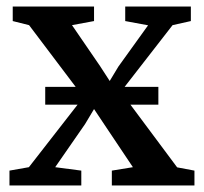

<svg xmlns="http://www.w3.org/2000/svg" viewBox="-20 -568 624 588"><path d="M68.5 -56 235.5 -270.5 69 -491 19 -503.5V-548H268V-503.5L200.5 -491L286.5 -365.5L316 -320L342.5 -364L433.5 -490.5L363.5 -503.5V-548H564.5V-503.5L508.5 -491L350 -287L522.5 -55.5L575.5 -45.5V0H322.5V-45.5L387 -56L300 -186L268 -234L240.5 -188L149 -56L229 -45.5V0H9V-45.5ZM465 -302V-247.5H118.5V-302Z"/></svg>

Font: Merriweather 36pt Medium
Style: Regular
Weight: 500
Version: Version 2.100